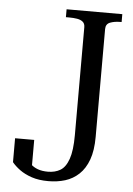

<svg xmlns="http://www.w3.org/2000/svg" viewBox="-52 -750 554 800"><g transform="rotate(5 225.0 -350.0)"><path d="M194 -710H427V-677H422Q397 -677 379 -670Q361 -663 361 -642V-191Q361 -134 347 -95.5Q333 -57 308 -33.5Q283 -10 250.5 0Q218 10 180 10Q140 10 110.5 0Q81 -10 60.5 -25Q40 -40 27 -56V-156H107V-42Q93 -44 84 -49.5Q75 -55 73 -62Q71 -69 74.5 -74.5Q78 -80 86 -82Q91 -66 103 -54Q115 -42 133 -35.5Q151 -29 175 -29Q205 -29 227 -42Q249 -55 261.5 -90.5Q274 -126 274 -191V-642Q274 -657 265 -664.5Q256 -672 241 -674.5Q226 -677 208 -677H194Z"/></g></svg>

Font: Roboto Serif 120pt ExtraCondensed
Style: Regular
Weight: 400
Width: 2
Designer: Greg Gazdowicz
Foundry: Commercial Type
Version: Version 1.008